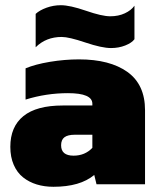

<svg xmlns="http://www.w3.org/2000/svg" viewBox="-20 -714 619 744"><path d="M410.2 -527.8Q374.5 -527.8 310.8 -549.3Q247.1 -570.8 219.2 -570.8Q158.2 -570.8 118.2 -530.8V-660.2Q133.3 -674.3 160.2 -684.1Q187 -693.8 215.8 -693.8Q251 -693.8 313 -672.4Q375 -650.9 407.2 -650.9Q439 -650.9 463.6 -662.4Q488.3 -673.8 501 -691.9V-562Q490.7 -547.9 465.3 -537.8Q439.9 -527.8 410.2 -527.8ZM187 9.8Q151.9 9.8 122.3 0.7Q92.8 -8.3 69.6 -26.6Q46.4 -44.9 33.2 -75.2Q20 -105.5 20 -145Q20 -223.1 70.8 -264.2Q121.6 -305.2 223.1 -305.2H337.9V-312Q337.9 -353 243.2 -353Q159.2 -353 79.1 -328.1V-449.2Q116.2 -464.8 173.3 -474.4Q230.5 -483.9 286.1 -483.9Q405.8 -483.9 473.9 -435.1Q542 -386.2 542 -287.1V0H354L345.2 -36.1Q290.5 9.8 187 9.8ZM265.1 -110.8Q309.1 -110.8 337.9 -141.1V-191.9H270Q242.7 -191.9 229.7 -182.1Q216.8 -172.4 216.8 -150.9Q216.8 -110.8 265.1 -110.8Z"/></svg>

Font: Kanit ExtraBold
Style: Regular
Weight: 800
Designer: Katatrad Team
Foundry: CadsonDemak
Version: Version 1.000;PS 001.000;hotconv 1.0.88;makeotf.lib2.5.64775